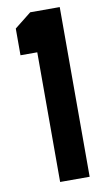

<svg xmlns="http://www.w3.org/2000/svg" viewBox="-82 -740 419 780"><g transform="rotate(-10 127.5 -350.0)"><path d="M101.1 0V-534.9H31.9V-645.1L101.1 -700H222.9V0Z"/></g></svg>

Font: Stick No Bills ExtraLight
Style: Regular
Weight: 200
Designer: Kosala Senevirathne, Siva Puranthara, Lasantha Premarathna, Tharique Azeez
Foundry: mooniak
Version: Version 2.000